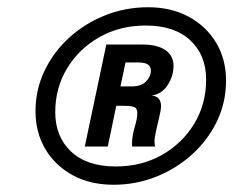

<svg xmlns="http://www.w3.org/2000/svg" viewBox="-20 -759 644 530"><path d="M293.5 -249Q229 -249 180.5 -275.5Q132 -302 105 -347.8Q78 -393.5 78 -452Q78 -511.5 103 -563.8Q128 -616 171.2 -655.2Q214.5 -694.5 270.5 -716.8Q326.5 -739 388.5 -739Q452.5 -739 501 -712.8Q549.5 -686.5 576.8 -640.8Q604 -595 604 -536.5Q604 -476.5 579 -424.5Q554 -372.5 510.5 -333Q467 -293.5 411 -271.2Q355 -249 293.5 -249ZM299.5 -299.5Q370.5 -299.5 426.8 -331.2Q483 -363 516 -417.2Q549 -471.5 549 -539.5Q549 -606.5 505.5 -647.5Q462 -688.5 382 -688.5Q311.5 -688.5 255 -656.8Q198.5 -625 165.5 -570.8Q132.5 -516.5 132.5 -449Q132.5 -382 176 -340.8Q219.5 -299.5 299.5 -299.5ZM214 -354.5 273.5 -636H374Q414 -636 436.5 -620.8Q459 -605.5 459 -577Q459 -549 442.5 -523.8Q426 -498.5 398 -495.5Q424.5 -493 424.5 -466Q424.5 -456.5 420 -437.5Q415.5 -418.5 411 -398.8Q406.5 -379 406.5 -367.5Q406.5 -357.5 409 -354.5H345Q344.5 -356 344.5 -363.5Q344.5 -383.5 351.8 -407.8Q359 -432 359 -447Q359 -461 349 -464Q339 -467 322.5 -467H301L277.5 -354.5ZM312.5 -520.5H344Q370 -520.5 383.2 -534.2Q396.5 -548 396.5 -564.5Q396.5 -586.5 363 -586.5H326.5Z"/></svg>

Font: Epilogue ExtraBold
Style: Italic
Weight: 800
Italic angle: -12°
Designer: Tyler Finck
Foundry: Etcetera Type Co
Version: Version 2.111; ttfautohint (v1.8.3)